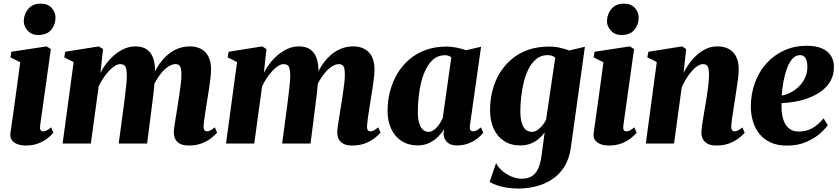

<svg xmlns="http://www.w3.org/2000/svg" viewBox="-20 -806 4710 1078"><path d="M124 11Q97 11 76.8 3Q56.5 -5 46 -20.2Q35.5 -35.5 38.5 -58Q40.5 -73 44.5 -100.5Q48.5 -128 53.8 -165.8Q59 -203.5 65.5 -249.8Q72 -296 79 -348.2Q86 -400.5 93.5 -456.5L38.5 -484L44 -515.5L241.5 -545.5L265.5 -530.5L205.5 -102.5Q203 -84.5 207.2 -76.5Q211.5 -68.5 221.5 -68.5Q231.5 -68.5 241.8 -73.5Q252 -78.5 267 -91L280 -61Q270 -48.5 249.5 -31.5Q229 -14.5 197.8 -1.8Q166.5 11 124 11ZM193.5 -609.5Q158 -609.5 135.2 -634.2Q112.5 -659 113.5 -689.5Q115 -729 139.5 -757.2Q164 -785.5 208.5 -785.5Q249.5 -785.5 270.8 -760.8Q292 -736 291.5 -707Q291.5 -668 267.5 -638.8Q243.5 -609.5 193.5 -609.5Z M558.5 -530.5 544 -397Q557.5 -424 577.8 -450.2Q598 -476.5 623.5 -498Q649 -519.5 678.5 -532.5Q708 -545.5 740.5 -545.5Q779 -545.5 803.5 -529Q828 -512.5 839.8 -480Q851.5 -447.5 850.5 -399Q850.5 -391 849.8 -380.8Q849 -370.5 847.8 -360Q846.5 -349.5 845 -340L825.5 -346.5Q841.5 -393.5 864 -430Q886.5 -466.5 914.8 -492.5Q943 -518.5 976 -532Q1009 -545.5 1045.5 -545.5Q1101 -545.5 1133 -512.8Q1165 -480 1165 -415.5Q1165 -394.5 1161.5 -365.2Q1158 -336 1153.2 -305Q1148.5 -274 1144 -247Q1140 -222 1135.5 -194Q1131 -166 1127.5 -140.2Q1124 -114.5 1123 -97Q1123 -79 1128.8 -73.8Q1134.5 -68.5 1142 -68.5Q1150.5 -68.5 1160.8 -73.5Q1171 -78.5 1186 -91L1199 -61Q1190.5 -51 1170.2 -34Q1150 -17 1117.5 -3Q1085 11 1039.5 11Q1009 11 990.5 1Q972 -9 964 -25.5Q956 -42 956 -62Q956 -75.5 959.8 -101.8Q963.5 -128 968.8 -158.8Q974 -189.5 978 -216.5Q982.5 -246 987.2 -277.5Q992 -309 995.5 -337.8Q999 -366.5 998.5 -387.5Q998.5 -420.5 991.2 -433.2Q984 -446 965 -446Q947 -446 926.8 -433.2Q906.5 -420.5 887.2 -397.8Q868 -375 851.8 -345.2Q835.5 -315.5 825.5 -281L849 -373.5Q848 -352.5 846.5 -332Q845 -311.5 842.8 -290.5Q840.5 -269.5 837.5 -247L806 0H646.5L675.5 -216.5Q679 -246.5 683 -277.5Q687 -308.5 689.8 -336.8Q692.5 -365 692 -386Q691 -421.5 683 -433.8Q675 -446 654 -446Q640 -446 623.5 -435.2Q607 -424.5 590.5 -406.5Q574 -388.5 559.2 -366.2Q544.5 -344 534 -321L490 0H331.5L393.5 -457.5L340.5 -484L346.5 -515.5L535 -545.5Z M1476 -530.5 1461.5 -397Q1475 -424 1495.2 -450.2Q1515.5 -476.5 1541 -498Q1566.5 -519.5 1596 -532.5Q1625.5 -545.5 1658 -545.5Q1696.5 -545.5 1721 -529Q1745.5 -512.5 1757.2 -480Q1769 -447.5 1768 -399Q1768 -391 1767.2 -380.8Q1766.5 -370.5 1765.2 -360Q1764 -349.5 1762.5 -340L1743 -346.5Q1759 -393.5 1781.5 -430Q1804 -466.5 1832.2 -492.5Q1860.5 -518.5 1893.5 -532Q1926.5 -545.5 1963 -545.5Q2018.5 -545.5 2050.5 -512.8Q2082.5 -480 2082.5 -415.5Q2082.5 -394.5 2079 -365.2Q2075.5 -336 2070.8 -305Q2066 -274 2061.5 -247Q2057.5 -222 2053 -194Q2048.5 -166 2045 -140.2Q2041.5 -114.5 2040.5 -97Q2040.5 -79 2046.2 -73.8Q2052 -68.5 2059.5 -68.5Q2068 -68.5 2078.2 -73.5Q2088.5 -78.5 2103.5 -91L2116.5 -61Q2108 -51 2087.8 -34Q2067.5 -17 2035 -3Q2002.5 11 1957 11Q1926.5 11 1908 1Q1889.5 -9 1881.5 -25.5Q1873.5 -42 1873.5 -62Q1873.5 -75.5 1877.2 -101.8Q1881 -128 1886.2 -158.8Q1891.5 -189.5 1895.5 -216.5Q1900 -246 1904.8 -277.5Q1909.5 -309 1913 -337.8Q1916.5 -366.5 1916 -387.5Q1916 -420.5 1908.8 -433.2Q1901.5 -446 1882.5 -446Q1864.5 -446 1844.2 -433.2Q1824 -420.5 1804.8 -397.8Q1785.5 -375 1769.2 -345.2Q1753 -315.5 1743 -281L1766.5 -373.5Q1765.5 -352.5 1764 -332Q1762.5 -311.5 1760.2 -290.5Q1758 -269.5 1755 -247L1723.5 0H1564L1593 -216.5Q1596.5 -246.5 1600.5 -277.5Q1604.5 -308.5 1607.2 -336.8Q1610 -365 1609.5 -386Q1608.5 -421.5 1600.5 -433.8Q1592.5 -446 1571.5 -446Q1557.5 -446 1541 -435.2Q1524.5 -424.5 1508 -406.5Q1491.5 -388.5 1476.8 -366.2Q1462 -344 1451.5 -321L1407.5 0H1249L1311 -457.5L1258 -484L1264 -515.5L1452.5 -545.5Z M2618.5 -102.5Q2616 -83.5 2621 -76Q2626 -68.5 2636 -68.5Q2644.5 -68.5 2655 -73.2Q2665.5 -78 2680 -91L2693.5 -60.5Q2683.5 -47.5 2663 -30.8Q2642.5 -14 2612.8 -1.8Q2583 10.5 2545.5 10.5Q2508 10.5 2489.2 -9Q2470.5 -28.5 2470.5 -57.5L2474 -81.5Q2461.5 -60.5 2440.2 -39Q2419 -17.5 2390 -3.5Q2361 10.5 2325 10.5Q2273.5 10.5 2235.5 -13.8Q2197.5 -38 2176.8 -81.8Q2156 -125.5 2156 -183.5Q2156 -240.5 2170 -293.8Q2184 -347 2211 -392.5Q2238 -438 2278 -472.2Q2318 -506.5 2370.5 -525.5Q2423 -544.5 2486.5 -544.5Q2516.5 -544.5 2545.5 -538.2Q2574.5 -532 2596.5 -524L2681 -543.5ZM2514 -484.5Q2508.5 -488.5 2499.8 -492.2Q2491 -496 2478.5 -496Q2443 -496 2417.2 -476Q2391.5 -456 2373.8 -422.2Q2356 -388.5 2345.5 -347Q2335 -305.5 2330.5 -261.5Q2326 -217.5 2326 -178Q2326 -138 2334 -113Q2342 -88 2355.5 -76.8Q2369 -65.5 2386.5 -65.5Q2397.5 -65.5 2408.5 -71.5Q2419.5 -77.5 2430 -88.5Q2440.5 -99.5 2449.8 -113.8Q2459 -128 2466 -144.5Z M3185 23Q3176 87 3147.8 131.2Q3119.5 175.5 3078.2 202Q3037 228.5 2988.8 240.5Q2940.5 252.5 2891 252.5Q2855.5 252.5 2824.5 247.5Q2793.5 242.5 2769 234Q2744.5 225.5 2729 215L2765.5 109.5Q2775 131 2797.8 151.2Q2820.5 171.5 2850.2 184.5Q2880 197.5 2909.5 197.5Q2942 197.5 2964.5 184.2Q2987 171 3000.8 142.2Q3014.5 113.5 3020.5 68L3038 -62Q3024.5 -43.5 3005 -26.8Q2985.5 -10 2959.8 0.2Q2934 10.5 2900.5 10.5Q2848.5 10.5 2810.5 -14Q2772.5 -38.5 2752 -83.2Q2731.5 -128 2731.5 -189Q2731.5 -244.5 2744.8 -297Q2758 -349.5 2785 -394.2Q2812 -439 2851.8 -473Q2891.5 -507 2944.2 -525.8Q2997 -544.5 3062.5 -544.5Q3094 -544.5 3124.2 -537.8Q3154.5 -531 3176 -522.5L3264 -543.5ZM3097.5 -482.5Q3091 -488 3080.8 -492.2Q3070.5 -496.5 3055 -496.5Q3018.5 -496.5 2992.5 -476Q2966.5 -455.5 2948.8 -421.2Q2931 -387 2920.8 -345.2Q2910.5 -303.5 2906 -260.2Q2901.5 -217 2901.5 -179Q2901.5 -148.5 2906.5 -127Q2911.5 -105.5 2920.2 -91.8Q2929 -78 2940.8 -71.8Q2952.5 -65.5 2965.5 -65.5Q2982 -65.5 2997.5 -76Q3013 -86.5 3025.8 -102.2Q3038.5 -118 3046 -133.5Z M3398.5 11Q3371.5 11 3351.2 3Q3331 -5 3320.5 -20.2Q3310 -35.5 3313 -58Q3315 -73 3319 -100.5Q3323 -128 3328.2 -165.8Q3333.5 -203.5 3340 -249.8Q3346.5 -296 3353.5 -348.2Q3360.5 -400.5 3368 -456.5L3313 -484L3318.5 -515.5L3516 -545.5L3540 -530.5L3480 -102.5Q3477.5 -84.5 3481.8 -76.5Q3486 -68.5 3496 -68.5Q3506 -68.5 3516.2 -73.5Q3526.5 -78.5 3541.5 -91L3554.5 -61Q3544.5 -48.5 3524 -31.5Q3503.5 -14.5 3472.2 -1.8Q3441 11 3398.5 11ZM3468 -609.5Q3432.5 -609.5 3409.8 -634.2Q3387 -659 3388 -689.5Q3389.5 -729 3414 -757.2Q3438.5 -785.5 3483 -785.5Q3524 -785.5 3545.2 -760.8Q3566.5 -736 3566 -707Q3566 -668 3542 -638.8Q3518 -609.5 3468 -609.5Z M3818 -397.5Q3832 -425 3851 -451.2Q3870 -477.5 3894.2 -498.8Q3918.5 -520 3946.8 -532.8Q3975 -545.5 4007.5 -545.5Q4064 -545.5 4095.8 -512.8Q4127.5 -480 4127.5 -415.5Q4127.5 -394.5 4123.8 -365.2Q4120 -336 4115.2 -305Q4110.5 -274 4106.5 -247Q4103 -222 4098.2 -194Q4093.5 -166 4090 -140.2Q4086.5 -114.5 4085.5 -97Q4085.5 -79 4091.5 -73.8Q4097.5 -68.5 4104 -68.5Q4112.5 -68.5 4123 -73.5Q4133.5 -78.5 4148.5 -90.5L4161 -60.5Q4153 -50.5 4132.5 -33.5Q4112 -16.5 4079.5 -2.8Q4047 11 4002 11Q3971.5 11 3953 1Q3934.5 -9 3926.2 -25.5Q3918 -42 3918 -62Q3918 -72.5 3920.2 -90Q3922.5 -107.5 3926 -129.2Q3929.5 -151 3933.2 -173.8Q3937 -196.5 3940.5 -216.5Q3944 -238.5 3947.8 -262Q3951.5 -285.5 3954.5 -308.2Q3957.5 -331 3959.2 -351.2Q3961 -371.5 3961 -387.5Q3960.5 -409.5 3957.5 -422.2Q3954.5 -435 3947 -440.5Q3939.5 -446 3927 -446Q3912 -446 3895.2 -434.8Q3878.5 -423.5 3862.5 -404.8Q3846.5 -386 3832.2 -362.8Q3818 -339.5 3807.5 -315.5L3764.5 0H3606L3667.5 -457.5L3614.5 -484L3620.5 -515.5L3809.5 -545.5L3832.5 -530.5Z M4627.5 -103.5Q4614 -83 4583.5 -56Q4553 -29 4506.5 -8.8Q4460 11.5 4399 11.5Q4344 11.5 4305.2 -6.8Q4266.5 -25 4242.5 -56Q4218.5 -87 4207.2 -125.5Q4196 -164 4195.5 -204Q4195.5 -279 4218.8 -342Q4242 -405 4284.2 -451.2Q4326.5 -497.5 4383.8 -523.2Q4441 -549 4508 -549Q4562.5 -549 4596 -533.8Q4629.5 -518.5 4645.5 -492.5Q4661.5 -466.5 4662 -434Q4663 -387 4643.5 -352.5Q4624 -318 4591.5 -294.2Q4559 -270.5 4520 -256Q4481 -241.5 4441 -234.8Q4401 -228 4368 -227Q4366.5 -191 4371.5 -161.5Q4376.5 -132 4388.2 -111.2Q4400 -90.5 4418.8 -79Q4437.5 -67.5 4463.5 -67.5Q4498.5 -67.5 4525 -79Q4551.5 -90.5 4571 -107.8Q4590.5 -125 4604 -141.5ZM4472.5 -496.5Q4446.5 -496.5 4428 -474.8Q4409.5 -453 4397.2 -418.2Q4385 -383.5 4378 -344Q4371 -304.5 4369 -269.5Q4385 -271.5 4404.5 -279.5Q4424 -287.5 4443.2 -301.2Q4462.5 -315 4478.5 -334.5Q4494.5 -354 4504 -378.5Q4513.5 -403 4513 -432.5Q4512 -467 4501.2 -481.8Q4490.5 -496.5 4472.5 -496.5Z"/></svg>

Font: Merriweather 72pt Black
Style: Italic
Weight: 900
Italic angle: -7.8°
Version: Version 2.101